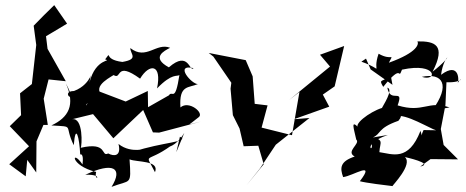

<svg xmlns="http://www.w3.org/2000/svg" viewBox="-20 -671 1813 747"><path d="M121 0 122 -121 149 -185H166L150 -287L169 -362L236 -355L165 -481L159 -530L241 -579L191 -651C164 -625 137 -598 111 -571L121 -496L104 -344L58 -308L62 -223L18 -180L93 -102L16 -32L80 15L86 -49Z M717 -187 753 -215C776 -231 715 -282 682 -253C676 -342 714 -328 750 -344C727 -342 656 -423 733 -406C717 -388 715 -477 637 -409C567 -447 618 -473 642 -485C588 -507 549 -435 487 -484C487 -460 521 -441 456 -430C377 -440 419 -478 389 -440C418 -431 353 -448 328 -350C339 -420 343 -345 268 -317C208 -316 288 -251 236 -347C274 -263 247 -214 180 -183C274 -177 227 -187 267 -106C274 -195 289 -136 292 -70C292 -70 307 -78 301 -31C258 -95 250 -27 354 -2C344 43 390 6 312 9C420 -42 460 -18 414 56C489 27 491 53 484 -51C513 -39 602 -48 583 -1C542 -82 547 -33 644 -103C625 -98 663 -97 697 -154L666 -79L680 -139C722 -119 609 -118 500 -81C562 -102 494 -68 441 -111C453 -62 423 -62 401 -74C371 -59 402 -121 294 -96C299 -102 305 -216 260 -207L342 -227L421 -133L537 -243L575 -156L599 -155L762 -198ZM317 -262C312 -256 315 -292 405 -284C318 -323 400 -365 422 -379C455 -358 427 -436 525 -365C561 -425 611 -423 591 -327C650 -388 669 -372 678 -379C661 -269 651 -322 637 -300L556 -254L555 -317L469 -276L364 -316L329 -289Z M810 -451 880 -349 877 -326 886 -223 912 -171 928 -102 985 -104 1006 -32 939 50 991 -15 1053 -108 1184 -212 1123 -207 1261 -256 1236 -303 1282 -335 1319 -492 1225 -458 1264 -412 1105 -282 1145 -313 1116 -145 972 -181 989 -142 1021 -261 971 -267 963 -374 936 -437 792 -465Z M1422 -401 1507 -341 1499 -384C1477 -345 1448 -371 1471 -333C1550 -432 1526 -354 1544 -400C1682 -430 1683 -352 1621 -372C1702 -389 1735 -341 1661 -241L1729 -253C1646 -282 1627 -230 1527 -261C1553 -332 1498 -266 1487 -330C1513 -323 1468 -257 1466 -251C1418 -236 1347 -183 1378 -171C1341 -212 1358 -167 1366 -128C1384 -112 1323 -82 1360 -62C1303 -43 1302 -18 1315 18C1355 13 1443 -48 1380 34C1399 40 1488 51 1507 53C1506 51 1588 -32 1555 -60C1555 -60 1671 -35 1615 -23L1655 -52L1762 -51L1706 -107L1695 -169L1713 -262L1717 -351C1789 -348 1778 -381 1759 -345C1767 -351 1770 -435 1696 -380C1707 -467 1759 -467 1663 -392C1717 -497 1671 -511 1604 -510C1610 -501 1607 -468 1493 -427C1513 -468 1506 -432 1453 -462C1425 -382 1481 -398 1386 -431L1404 -443ZM1430 -136C1464 -150 1447 -172 1530 -201C1554 -229 1524 -224 1536 -220C1587 -216 1678 -155 1684 -164L1628 -165C1611 -133 1629 -123 1616 -162C1569 -41 1506 -72 1456 -79C1458 -120 1479 -127 1415 -141C1457 -57 1366 -104 1489 -146Z"/></svg>

Font: Charger Distortion
Style: 2It
Weight: 400
Designer: Jasper
Foundry: Cannot Into Space Fonts
Version: Version 0.98